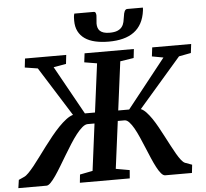

<svg xmlns="http://www.w3.org/2000/svg" viewBox="-84 -1043 1192 1110"><g transform="rotate(-5 512.0 -488.5)"><path d="M572.8 -798.3Q528.8 -798.3 493.7 -806.4Q458.5 -814.5 434.1 -831.5Q409.7 -848.6 396.5 -874.5Q383.3 -900.4 383.3 -936.5Q383.3 -946.3 383.8 -956.1Q384.3 -965.8 387.7 -977.1H500Q508.3 -977.1 511.2 -970.5Q514.2 -963.9 514.2 -954.6Q514.2 -943.4 512.5 -931.2Q510.7 -918.9 510.7 -908.2Q510.7 -895 514.2 -884.3Q517.6 -873.5 525.6 -865.7Q533.7 -857.9 547.4 -853.5Q561 -849.1 581.5 -849.1Q609.9 -849.1 627 -856.2Q644 -863.3 653.3 -875.5Q662.6 -887.7 666.3 -904.1Q669.9 -920.4 672.4 -938.5Q673.3 -945.8 674.8 -952.6Q676.3 -959.5 679 -964.8Q681.6 -970.2 685.3 -973.6Q689 -977.1 694.8 -977.1H785.6Q785.6 -973.1 785.4 -969Q785.2 -964.8 784.7 -960.9Q779.3 -918.5 762.7 -887.7Q746.1 -856.9 719.2 -837.2Q692.4 -817.4 655.5 -807.9Q618.7 -798.3 572.8 -798.3ZM-15.6 -47.4 16.6 -62Q27.3 -66.4 42.5 -81.8Q57.6 -97.2 75.7 -119.6Q93.8 -142.1 114 -169.7Q134.3 -197.3 156 -226.1Q177.7 -254.9 200.4 -283Q223.1 -311 245.4 -334Q267.6 -356.9 288.8 -373Q310.1 -389.2 329.1 -394.5L149.9 -679.7L75.2 -691.4L81.1 -743.2H320.3L314.5 -691.4L241.7 -678.7L398.4 -397H457L493.7 -679.2L420.4 -691.4L426.8 -743.2H712.9L707 -691.4L628.4 -679.2L591.8 -397H655.3L878.9 -679.2L813 -691.4L819.3 -743.2H1045.4L1039.1 -691.4L969.2 -678.2L722.7 -393.6Q738.3 -387.2 753.9 -370.6Q769.5 -354 785.2 -331.1Q800.8 -308.1 816.2 -280.3Q831.5 -252.4 846.4 -224.1Q861.3 -195.8 875.5 -168.7Q889.6 -141.6 902.6 -119.4Q915.5 -97.2 927.5 -81.8Q939.5 -66.4 950.2 -62L990.2 -47.4L984.9 0H830.1Q818.4 0 806.2 -14.4Q793.9 -28.8 781.5 -52.5Q769 -76.2 756.1 -106.4Q743.2 -136.7 730 -168.5Q716.8 -200.2 703.6 -230.5Q690.4 -260.7 677 -284.4Q663.6 -308.1 650.1 -322.5Q636.7 -336.9 623.5 -336.9H584L548.3 -62L627.9 -47.9L624 0H334.5L339.4 -47.4L413.6 -62L448.7 -334H409.2Q394.5 -334 377.4 -319.6Q360.4 -305.2 342 -281.7Q323.7 -258.3 304.7 -228.3Q285.6 -198.2 266.8 -167Q248 -135.7 230 -105.7Q211.9 -75.7 195.8 -52.2Q179.7 -28.8 165.8 -14.4Q151.9 0 141.1 0H-22.5Z"/></g></svg>

Font: Merriweather Bold
Style: Italic
Weight: 700
Italic angle: -7°
Designer: Eben Sorkin ( eben@eyebytes.com )
Foundry: Eben Sorkin ( eben@eyebytes.com )
Version: Version 1.5; ttfautohint (v0.97) -l 13 -r 13 -G 200 -x 24 -f